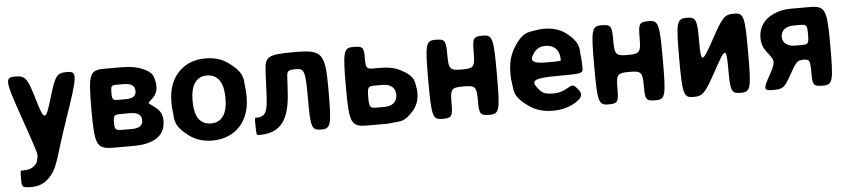

<svg xmlns="http://www.w3.org/2000/svg" viewBox="-44 -800 5645 1276"><g transform="rotate(-5 2778.5 -162.5)"><path d="M58 151C58 199 60 207 87 211C97 212 108 213 120 213C170 213 206 198 232 173C306 106 299 51 395 -225C490 -500 493 -528 425 -528C356 -528 344 -513 300 -364C256 -215 246 -215 202 -364C158 -513 146 -528 77 -528C8 -528 10 -504 94 -264C178 -23 186 3 179 21C172 39 181 58 140 84C125 94 105 98 79 98H69C59 97 58 102 58 151Z M1008 -381C1008 -393 1007 -405 1004 -416C997 -444 1000 -478 912 -510C876 -523 832 -528 785 -528H675C574 -528 564 -504 564 -264C564 -24 576 0 692 0H819C937 0 1035 -35 1035 -151C1035 -188 1021 -215 998 -234C935 -289 932 -260 980 -310C997 -328 1008 -351 1008 -381ZM894 -165C894 -125 863 -113 819 -113H763C711 -113 706 -118 706 -166C706 -214 711 -219 763 -219H819C864 -219 894 -205 894 -165ZM867 -362C867 -324 836 -314 793 -314H750C710 -314 706 -319 706 -365C706 -410 710 -415 746 -415H785C833 -415 867 -406 867 -362Z M1098 -269V-259C1098 -240 1099 -221 1102 -203C1109 -156 1092 -112 1197 -36C1236 -7 1286 10 1349 10C1389 10 1425 3 1456 -11C1543 -49 1599 -134 1599 -259V-269C1599 -288 1598 -307 1595 -325C1588 -372 1605 -416 1500 -492C1461 -521 1411 -538 1348 -538C1308 -538 1273 -531 1242 -518C1154 -479 1098 -394 1098 -269ZM1458 -269V-259C1458 -176 1431 -104 1349 -104C1265 -104 1239 -175 1239 -259V-269C1239 -351 1266 -424 1348 -424C1430 -424 1458 -352 1458 -269Z M1945 -528C1762 -528 1744 -518 1739 -416C1734 -313 1734 -299 1732 -256C1731 -241 1730 -228 1729 -217C1724 -159 1715 -116 1655 -116H1648C1641 -116 1640 -111 1641 -58C1642 -5 1643 0 1654 0H1665C1839 0 1869 -133 1876 -303L1879 -359C1881 -409 1887 -414 1943 -414C1998 -414 2004 -395 2004 -207C2004 -19 2010 0 2075 0C2139 0 2145 -24 2145 -264C2145 -504 2127 -528 1945 -528Z M2404 -451C2404 -521 2397 -528 2333 -528C2269 -528 2262 -504 2262 -264C2262 -24 2273 0 2383 0H2504C2522 0 2539 -1 2555 -4C2597 -10 2629 3 2694 -74C2717 -102 2732 -139 2732 -186C2732 -200 2731 -213 2728 -226C2721 -260 2729 -297 2637 -345C2601 -364 2556 -374 2504 -374H2454C2409 -374 2404 -381 2404 -451ZM2591 -186C2591 -136 2555 -113 2504 -113H2454C2409 -113 2404 -120 2404 -187C2404 -253 2409 -260 2454 -260H2504C2557 -260 2591 -237 2591 -186Z M3269 -264C3269 -504 3263 -528 3199 -528C3134 -528 3128 -518 3128 -422C3128 -326 3120 -316 3040 -316C2960 -316 2952 -326 2952 -422C2952 -518 2946 -528 2882 -528C2817 -528 2811 -504 2811 -264C2811 -24 2817 0 2882 0C2946 0 2952 -9 2952 -102C2952 -194 2960 -203 3040 -203C3120 -203 3128 -194 3128 -102C3128 -9 3134 0 3199 0C3263 0 3269 -24 3269 -264Z M3793 -124C3761 -159 3761 -147 3706 -120C3685 -110 3660 -104 3631 -104C3622 -104 3613 -105 3605 -106C3583 -110 3564 -104 3528 -152C3488 -203 3517 -218 3671 -218C3824 -218 3839 -221 3839 -248V-278C3839 -298 3838 -316 3835 -334C3829 -381 3846 -423 3749 -496C3713 -523 3665 -538 3606 -538C3587 -538 3569 -536 3552 -533C3507 -524 3463 -534 3398 -424C3373 -381 3359 -328 3359 -265V-246C3359 -228 3361 -211 3364 -195C3372 -150 3358 -107 3465 -34C3506 -6 3558 10 3621 10C3670 10 3711 0 3745 -16C3832 -59 3824 -89 3793 -124ZM3700 -326V-320C3700 -315 3691 -314 3602 -314C3513 -314 3486 -333 3533 -391C3549 -411 3572 -424 3605 -424C3666 -424 3700 -387 3700 -326Z M4376 -264C4376 -504 4370 -528 4306 -528C4241 -528 4235 -518 4235 -422C4235 -326 4227 -316 4147 -316C4067 -316 4059 -326 4059 -422C4059 -518 4053 -528 3989 -528C3924 -528 3918 -504 3918 -264C3918 -24 3924 0 3989 0C4053 0 4059 -9 4059 -102C4059 -194 4067 -203 4147 -203C4227 -203 4235 -194 4235 -102C4235 -9 4241 0 4306 0C4370 0 4376 -24 4376 -264Z M4716 -366C4635 -218 4627 -218 4627 -366C4627 -513 4620 -528 4556 -528C4492 -528 4485 -504 4485 -264C4485 -24 4492 0 4556 0C4620 0 4635 -15 4716 -163C4796 -311 4804 -311 4804 -163C4804 -15 4810 0 4875 0C4939 0 4945 -24 4945 -264C4945 -504 4939 -528 4875 -528C4810 -528 4796 -513 4716 -366Z M5076 -104C5023 -10 5025 0 5090 0C5154 0 5166 -8 5212 -92C5258 -175 5267 -183 5308 -183C5348 -183 5352 -175 5352 -92C5352 -8 5358 0 5423 0C5487 0 5493 -24 5493 -264C5493 -504 5482 -528 5377 -528H5260C5225 -528 5193 -524 5166 -515C5095 -493 5035 -442 5035 -352C5035 -315 5046 -285 5064 -262C5111 -197 5128 -197 5076 -104ZM5176 -347C5176 -391 5214 -415 5260 -415H5306C5348 -415 5352 -409 5352 -348C5352 -287 5348 -281 5305 -281H5257C5213 -281 5176 -305 5176 -347Z"/></g></svg>

Font: Asimov Print
Style: A
Weight: 500
Designer: Google
Version: Version 2.000980: 2014